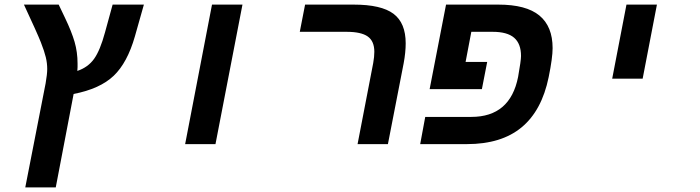

<svg xmlns="http://www.w3.org/2000/svg" viewBox="-20 -626 3040 834"><path d="M222.2 188H89.8L178.2 -264.2Q185.1 -304.2 185.1 -326.2Q185.1 -351.6 179 -377.2Q172.9 -402.8 157.5 -442.1Q142.1 -481.4 84 -606H234.9L262.2 -548.8Q291 -488.8 304 -444.1Q316.9 -399.4 316.9 -350.1V-334.5L315.9 -317.9Q362.3 -333.5 388.7 -370.4Q415 -407.2 436 -484.9L469.2 -606H605L565.9 -467.8Q533.2 -353.5 473.9 -296.9Q414.6 -240.2 299.8 -217.8Z M900.9 -606H1033.2L916 0H784.2Z M1665 0H1533.2L1601.1 -352.1Q1606 -379.4 1606 -400.9Q1606 -447.3 1577.4 -467.5Q1548.8 -487.8 1485.4 -487.8H1282.2L1305.2 -606H1516.1Q1636.2 -606 1689.2 -566.2Q1742.2 -526.4 1742.2 -438Q1742.2 -398.4 1733.4 -351.1Z M2243.2 -382.8Q2243.2 -436 2213.4 -461.9Q2183.6 -487.8 2120.1 -487.8H2027.3L2002.4 -356.9H2096.2L2073.2 -238.8H1846.2L1917.5 -606H2144.5Q2265.6 -606 2323 -558.6Q2380.4 -511.2 2380.4 -417Q2380.4 -375 2363.3 -291Q2333.5 -145.5 2245.6 -72.8Q2157.7 0 2008.3 0H1805.2L1827.1 -118.2H2027.3Q2196.3 -118.2 2230.5 -292Q2243.2 -363.3 2243.2 -382.8Z M2701.2 -606H2833.5L2771.5 -284.2H2639.2Z"/></svg>

Font: Cousine
Style: Bold Italic
Weight: 700
Italic angle: -12°
Monospace: yes
Designer: Steve Matteson
Foundry: Ascender Corporation
Version: Version 1.20